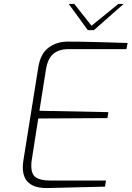

<svg xmlns="http://www.w3.org/2000/svg" viewBox="-20 -943 664 969"><path d="M95 -99Q95 -115 98 -133L173 -602Q184 -672 225 -702.5Q266 -733 323 -733Q382 -733 457 -731Q532 -729 562 -728L624 -726L618 -695H326Q278 -695 249.5 -671.5Q221 -648 212 -593L179 -384L527 -377L522 -347L173 -345L140 -134Q138 -123 138 -105Q138 -63 161.5 -47.5Q185 -32 231 -32H515L510 -1Q414 2 220 6Q95 8 95 -99ZM327 -923H355L442 -813L577 -923H604L454 -791H423Z"/></svg>

Font: Exo ExtraLight
Style: Italic
Weight: 275
Italic angle: -9°
Designer: Natanael Gama
Foundry: Natanael Gama
Version: Version 1.500; ttfautohint (v1.6)